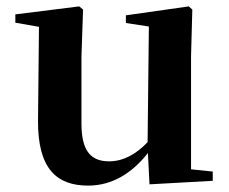

<svg xmlns="http://www.w3.org/2000/svg" viewBox="-20 -565 718 601"><path d="M448 12 646 1V-28L578 -35V-389L582 -535L571 -545L374 -517V-493L446 -482L442 -120C407 -83 366 -60 322 -60C267 -60 235 -89 235 -178V-389L240 -535L228 -545L28 -520V-494L102 -481L99 -188C98 -37 157 16 256 16C333 16 395 -25 443 -86Z"/></svg>

Font: GenRyuMin2 TW B
Style: Regular
Weight: 700
Version: Version 2.100;PS 2.1;hotconv 16.6.51;makeotf.lib2.5.65220 DE